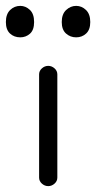

<svg xmlns="http://www.w3.org/2000/svg" viewBox="-69 -625 327 653"><path d="M64 -21V-372Q64 -384 73.5 -392.5Q83 -401 95 -401Q107 -401 116.5 -392.5Q126 -384 126 -372V-21Q126 -9 116.5 -0.5Q107 8 95 8Q83 8 73.5 -0.5Q64 -9 64 -21ZM141 -550Q141 -577 156 -591Q171 -605 190 -605Q209 -605 223.5 -591Q238 -577 238 -550Q238 -524 224 -511Q210 -498 190 -498Q170 -498 155.5 -511Q141 -524 141 -550ZM0 -498Q-21 -498 -35 -511Q-49 -524 -49 -550Q-49 -577 -34.5 -591Q-20 -605 0 -605Q18 -605 32.5 -591.5Q47 -578 47 -550Q47 -523 33 -510.5Q19 -498 0 -498Z"/></svg>

Font: Hoogli Medium
Style: Regular
Weight: 500
Designer: Anand Singh Naorem
Foundry: Brand New Type
Version: Version 1.00 b007